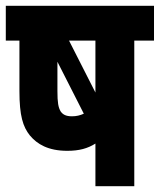

<svg xmlns="http://www.w3.org/2000/svg" viewBox="-20 -642 551 662"><path d="M511 -622H0V-502H47V-328C47 -243 59 -205 83 -175C108 -145 146 -122 212 -122C253 -122 282 -130 309 -147V0H443V-502H511ZM309 -502V-323L218 -502ZM189 -258C181 -272 178 -288 178 -328V-429L269 -250C256 -244 243 -241 228 -241C206 -241 196 -248 189 -258Z"/></svg>

Font: Noto Sans Devanagari UI ExtraCondensed ExtraBold
Style: Regular
Weight: 800
Width: 2
Designer: Jelle Bosma - Monotype Design Team
Foundry: Monotype Imaging Inc.
Version: Version 2.003